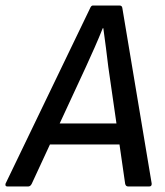

<svg xmlns="http://www.w3.org/2000/svg" viewBox="-47 -675 599 695"><path d="M-20 0Q-25 0 -26.5 -2.5Q-28 -5 -27 -10L279 -645Q283 -655 289 -655H386Q395 -655 396 -645L502 -11Q503 0 493 0H417Q408 0 406 -10L345 -433Q341 -466 336.5 -502Q332 -538 327 -573H325Q311 -538 295.5 -503Q280 -468 264 -433L68 -10Q63 0 55 0ZM118 -152 148 -228H393L401 -152Z"/></svg>

Font: Sofia Sans Semi Condensed Medium
Style: Italic
Weight: 500
Italic angle: -9°
Version: Version 4.100